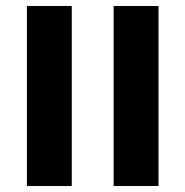

<svg xmlns="http://www.w3.org/2000/svg" viewBox="-20 -622 620 642"><path d="M360 0V-602H510V0ZM70 0V-602H220V0Z"/></svg>

Font: Noto Sans
Style: Bold
Weight: 700
Designer: Monotype Design Team
Foundry: Monotype Imaging Inc.
Version: Version 2.000;GOOG;noto-source:20170915:90ef993387c0; ttfaut